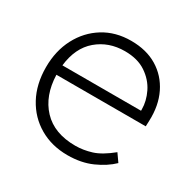

<svg xmlns="http://www.w3.org/2000/svg" viewBox="-126 -657 793 793"><g transform="rotate(30 270.0 -260.5)"><path d="M290 10Q215 10 156.5 -24Q98 -58 65 -119Q32 -180 32 -261Q32 -339 64 -400Q96 -461 152.5 -496Q209 -531 283 -531Q356 -531 408 -499.5Q460 -468 487.5 -412Q515 -356 512 -282L511 -255H85Q88 -157 143 -98.5Q198 -40 299 -40Q336 -40 375 -52Q414 -64 463 -104L489 -67Q456 -35 405.5 -12.5Q355 10 290 10ZM282 -481Q205 -481 151 -435Q97 -389 87 -301H462V-307Q462 -347 442.5 -387Q423 -427 383 -454Q343 -481 282 -481Z"/></g></svg>

Font: Lexend Deca ExtraLight
Style: Regular
Weight: 200
Designer: Bonnie Shaver-Troup, Thomas Jockin
Foundry: Lexend
Version: Version 1.008; ttfautohint (v1.8.4.7-5d5b)